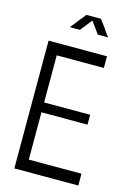

<svg xmlns="http://www.w3.org/2000/svg" viewBox="-133 -969 716 1035"><g transform="rotate(15 224.5 -452.0)"><path d="M381 -650H118V-387H375V-332H118V-68H412V-2H55V-715H381ZM297 -902Q305 -891 313.5 -880Q322 -869 330 -858Q332 -854 334 -851Q336 -848 339 -843.5Q342 -839 347 -832.5Q352 -826 361 -815H303L255 -881Q246 -868 230 -848.5Q214 -829 203 -815H147Q156 -826 166.5 -839.5Q177 -853 183 -861Q191 -870 199 -880Q207 -890 216 -902Z"/></g></svg>

Font: Fundamental  Brigade Scvhlank
Style: Regular
Weight: 100
Designer: Peter Wiegel, original typeface by Arno Drescher 1935
Foundry: Peter Wiegel
Version: Version 0.000 2012 initial release